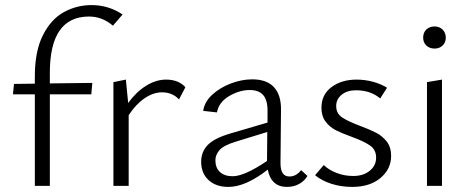

<svg xmlns="http://www.w3.org/2000/svg" viewBox="-20 -731 1857 755"><path d="M176 -445V-403L343 -405L339 -360H176V0H117V-360H31L35 -401L117 -402V-431Q117 -530 149 -593Q181 -656 231.5 -683.5Q282 -711 340 -711Q407 -711 462 -674L424 -630Q382 -666 330 -666Q176 -666 176 -445Z M709 -388 684 -340Q658 -368 617 -368Q583 -368 548.5 -344.5Q514 -321 486 -278V0H426V-408L475 -418L484 -326Q515 -369 554 -393.5Q593 -418 633 -418Q682 -418 709 -388Z M1189 -39Q1177 -19 1156 -7.5Q1135 4 1108 4Q1077 4 1058 -13.5Q1039 -31 1033 -64Q946 4 878 4Q829 4 800 -23Q771 -50 771 -95Q771 -134 797 -161Q823 -188 889 -207L1032 -249V-290Q1033 -336 1015.5 -356.5Q998 -377 962 -377Q922 -377 881.5 -353.5Q841 -330 833 -289L779 -295Q784 -330 814 -358Q844 -386 887 -402.5Q930 -419 972 -419Q1029 -419 1057.5 -388Q1086 -357 1085 -298L1083 -89Q1083 -37 1118 -37Q1145 -37 1164 -62ZM895 -38Q941 -38 1030 -98L1031 -212L904 -173Q859 -159 843 -140.5Q827 -122 827 -101Q827 -71 845 -54.5Q863 -38 895 -38Z M1219 -42 1253 -82Q1274 -62 1304.5 -50.5Q1335 -39 1369 -39Q1409 -39 1434 -59.5Q1459 -80 1459 -111Q1459 -142 1435.5 -158.5Q1412 -175 1363 -193Q1324 -207 1300.5 -219Q1277 -231 1260.5 -252.5Q1244 -274 1244 -307Q1244 -359 1283.5 -388.5Q1323 -418 1382 -418Q1415 -418 1446.5 -409.5Q1478 -401 1502 -386L1475 -344Q1437 -376 1380 -376Q1345 -376 1323.5 -358.5Q1302 -341 1302 -314Q1302 -285 1325 -269.5Q1348 -254 1396 -236Q1436 -221 1460 -208.5Q1484 -196 1501 -174Q1518 -152 1518 -118Q1518 -66 1476 -31Q1434 4 1365 4Q1321 4 1282.5 -8.5Q1244 -21 1219 -42Z M1644 -583Q1644 -603 1656.5 -615Q1669 -627 1689 -627Q1708 -627 1720.5 -614.5Q1733 -602 1733 -583Q1733 -564 1720.5 -552Q1708 -540 1689 -540Q1669 -540 1656.5 -552Q1644 -564 1644 -583ZM1659 -408 1718 -418V0H1659Z"/></svg>

Font: Isabella Sans
Style: Regular
Weight: 400
Designer: Original fonts by Christian Thalmann (Catharsis Fonts), Modifications by Cristiano Sobral
Version: Version 0.002;July 12, 2020;FontCreator 13.0.0.2655 64-bit; 